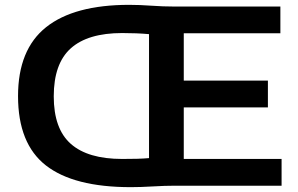

<svg xmlns="http://www.w3.org/2000/svg" viewBox="-20 -767 1231 793"><path d="M520.5 6Q284.5 6 169.5 -83.8Q54.5 -173.5 54.5 -370Q54.5 -562.5 170.5 -654.8Q286.5 -747 513.5 -747Q556 -747 604.8 -743.5Q653.5 -740 699 -740H1138V-629.5H739V-434H1086.5V-323.5H739V-110.5H1143V0H703.5Q661 0 610.8 3Q560.5 6 520.5 6ZM484.5 -110.5Q518 -110.5 546.2 -111.2Q574.5 -112 595.5 -114V-626Q545.5 -630.5 484.5 -630.5Q343 -630.5 272.5 -567.5Q202 -504.5 202 -369Q202 -235 272.5 -172.8Q343 -110.5 484.5 -110.5Z"/></svg>

Font: Encode Sans Exp SmBold
Style: Regular
Weight: 600
Width: 7
Designer: Multiple Designers
Foundry: Impallari Type
Version: Version 3.002; ttfautohint (v1.8.3) -l 8 -r 50 -G 200 -x 14 